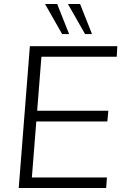

<svg xmlns="http://www.w3.org/2000/svg" viewBox="-20 -944 626 964"><path d="M74 0 130 -712H569L566 -659H188L140 -53H517L513 0ZM149 -334 153 -388H524L519 -334ZM407 -773 321 -924H382L442 -773ZM292 -773 206 -924H267L327 -773Z"/></svg>

Font: Muli Light
Style: Italic
Weight: 300
Italic angle: -4.541°
Designer: Vernon Adams
Foundry: Vernon Adams
Version: Version 2.100; ttfautohint (v1.8.1.43-b0c9)